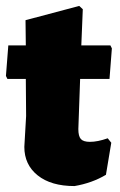

<svg xmlns="http://www.w3.org/2000/svg" viewBox="-23 -620 404 647"><path d="M228 7Q149 7 104 -29Q59 -65 59 -125L65 -229L64 -354H2L-3 -364L5 -467H64L63 -552L244 -600L256 -589L251 -467H349L354 -457L346 -354H247L241 -185Q241 -161 249.5 -151.5Q258 -142 280 -142Q306 -142 340 -154L352 -139L334 -31Q287 -3 228 7Z"/></svg>

Font: Alegreya Sans Black
Style: Regular
Weight: 900
Designer: Juan Pablo del Peral
Foundry: Huerta Tipografica
Version: Version 2.007